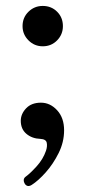

<svg xmlns="http://www.w3.org/2000/svg" viewBox="-20 -462 295 647"><path d="M87 161Q73 170 64 158Q60 152 60 145Q60 138 67 133Q81 123 103 99Q125 75 135 46Q140 31 137.5 19Q135 7 116 6Q88 5 69 -11Q50 -27 50 -55Q50 -78 68 -97Q86 -116 118 -116Q149 -116 172.5 -90.5Q196 -65 196 -23Q196 17 177.5 54Q159 91 134 119Q109 147 87 161ZM124 -306Q96 -306 76 -326Q56 -346 56 -374Q56 -403 76 -422.5Q96 -442 124 -442Q153 -442 172.5 -422.5Q192 -403 192 -374Q192 -346 172.5 -326Q153 -306 124 -306Z"/></svg>

Font: Zen Old Mincho
Style: Regular
Weight: 400
Designer: Yoshimichi Ohira
Foundry: Positype
Version: Version 1.001